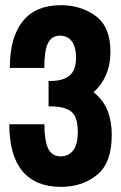

<svg xmlns="http://www.w3.org/2000/svg" viewBox="-20 -718 471 748"><path d="M169.2 -303.6H175.2Q232.2 -303.6 257.6 -283.3Q283 -263 283 -205.8Q283 -151.4 263.8 -130.1Q244.6 -108.8 217.2 -108.8Q181.6 -108.8 167.3 -140Q153 -171.2 153 -234H16.2Q16.2 -113.2 67.1 -51.6Q118 10 218.2 10Q300.2 10 357.8 -36.5Q415.4 -83 415.4 -193Q415.4 -245.8 398.9 -287.2Q382.4 -328.6 344.4 -358.8Q376 -386.8 393.1 -426.4Q410.2 -466 410.2 -516.6Q410.2 -614.2 352.4 -656Q294.6 -697.8 217.8 -697.8Q118.6 -697.8 68.4 -634.9Q18.2 -572 18.2 -453.4H152.6Q152.6 -521.4 167.1 -550.2Q181.6 -579 213.4 -579Q244.4 -579 260.3 -556.3Q276.2 -533.6 276.2 -493.2Q276.2 -445.2 251.3 -423.8Q226.4 -402.4 174.4 -402.4H169.2Z"/></svg>

Font: Secuela Light
Style: Regular
Weight: 300
Designer: Fernando Haro
Foundry: deFharo
Version: Version 1.708